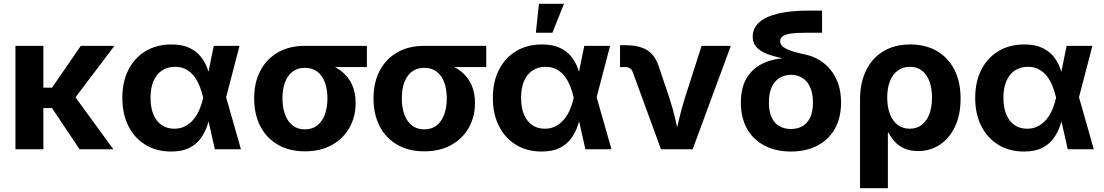

<svg xmlns="http://www.w3.org/2000/svg" viewBox="-20 -783 5788 1007"><path d="M207.5 -542.5V0H61V-542.5ZM580.1 -542.5 333.5 -216.3H170.9L169.9 -323.2H252.9L403.8 -542.5ZM397.5 0 249 -221.7 360.4 -293.9 574.7 0Z M877 11.7Q800.3 11.7 742.7 -23.7Q685.1 -59.1 653.3 -122.3Q621.6 -185.5 621.6 -269.5Q621.6 -354 653.6 -417Q685.5 -480 743.7 -514.9Q801.8 -549.8 878.9 -549.8Q935.5 -549.8 972.9 -532.2Q1010.3 -514.6 1032.7 -486.3Q1055.2 -458 1067.4 -424.8Q1079.6 -391.6 1085.4 -360.4H1130.9L1165.5 -274.4L1243.7 0H1106.9L1045.4 -272.5Q1038.1 -303.7 1026.6 -332.3Q1015.1 -360.8 997.8 -383.3Q980.5 -405.8 955.8 -419.2Q931.2 -432.6 898.4 -432.6Q858.4 -432.6 829.3 -413.1Q800.3 -393.6 784.9 -357.4Q769.5 -321.3 769.5 -270.5Q769.5 -219.7 784.4 -183.3Q799.3 -147 827.4 -127.4Q855.5 -107.9 894 -107.9Q927.7 -107.9 953.1 -122.1Q978.5 -136.2 997.1 -159.4Q1015.6 -182.6 1027.3 -211.4Q1039.1 -240.2 1045.4 -269.5L1101.1 -542.5H1236.3L1165 -269.5L1130.4 -187.5H1085Q1078.1 -156.2 1066.2 -121.8Q1054.2 -87.4 1032.2 -56.9Q1010.3 -26.4 972.9 -7.3Q935.5 11.7 877 11.7Z M1579.1 10.7Q1497.6 10.7 1437.5 -23.9Q1377.4 -58.6 1345.2 -121.1Q1313 -183.6 1313 -267.1Q1313 -350.1 1345.5 -412.1Q1377.9 -474.1 1437.7 -508.3Q1497.6 -542.5 1579.1 -542.5H1904.3V-431.2H1668.9L1579.1 -427.2Q1540.5 -427.2 1514.4 -407.2Q1488.3 -387.2 1474.9 -351.3Q1461.4 -315.4 1461.4 -267.1Q1461.4 -219.2 1474.9 -182.6Q1488.3 -146 1514.4 -125.2Q1540.5 -104.5 1579.1 -104.5Q1618.2 -104.5 1644.3 -125.2Q1670.4 -146 1683.8 -182.6Q1697.3 -219.2 1697.3 -267.1Q1697.3 -315.4 1683.8 -351.3Q1670.4 -387.2 1644.3 -407.2Q1618.2 -427.2 1579.1 -427.2V-464.4Q1638.2 -464.4 1687 -450.7Q1735.8 -437 1771.2 -409.2Q1806.6 -381.3 1825.9 -339.8Q1845.2 -298.3 1845.2 -242.7Q1845.2 -170.9 1813 -113.5Q1780.8 -56.2 1720.9 -22.7Q1661.1 10.7 1579.1 10.7Z M2205.1 10.7Q2123.5 10.7 2063.5 -23.9Q2003.4 -58.6 1971.2 -121.1Q1939 -183.6 1939 -267.1Q1939 -350.1 1971.4 -412.1Q2003.9 -474.1 2063.7 -508.3Q2123.5 -542.5 2205.1 -542.5H2530.3V-431.2H2294.9L2205.1 -427.2Q2166.5 -427.2 2140.4 -407.2Q2114.3 -387.2 2100.8 -351.3Q2087.4 -315.4 2087.4 -267.1Q2087.4 -219.2 2100.8 -182.6Q2114.3 -146 2140.4 -125.2Q2166.5 -104.5 2205.1 -104.5Q2244.1 -104.5 2270.3 -125.2Q2296.4 -146 2309.8 -182.6Q2323.2 -219.2 2323.2 -267.1Q2323.2 -315.4 2309.8 -351.3Q2296.4 -387.2 2270.3 -407.2Q2244.1 -427.2 2205.1 -427.2V-464.4Q2264.2 -464.4 2313 -450.7Q2361.8 -437 2397.2 -409.2Q2432.6 -381.3 2451.9 -339.8Q2471.2 -298.3 2471.2 -242.7Q2471.2 -170.9 2439 -113.5Q2406.7 -56.2 2346.9 -22.7Q2287.1 10.7 2205.1 10.7Z M2820.3 11.7Q2743.7 11.7 2686 -23.7Q2628.4 -59.1 2596.7 -122.3Q2564.9 -185.5 2564.9 -269.5Q2564.9 -354 2596.9 -417Q2628.9 -480 2687 -514.9Q2745.1 -549.8 2822.3 -549.8Q2878.9 -549.8 2916.3 -532.2Q2953.6 -514.6 2976.1 -486.3Q2998.5 -458 3010.7 -424.8Q3022.9 -391.6 3028.8 -360.4H3074.2L3108.9 -274.4L3187 0H3050.3L2988.8 -272.5Q2981.4 -303.7 2970 -332.3Q2958.5 -360.8 2941.2 -383.3Q2923.8 -405.8 2899.2 -419.2Q2874.5 -432.6 2841.8 -432.6Q2801.8 -432.6 2772.7 -413.1Q2743.7 -393.6 2728.3 -357.4Q2712.9 -321.3 2712.9 -270.5Q2712.9 -219.7 2727.8 -183.3Q2742.7 -147 2770.8 -127.4Q2798.8 -107.9 2837.4 -107.9Q2871.1 -107.9 2896.5 -122.1Q2921.9 -136.2 2940.4 -159.4Q2959 -182.6 2970.7 -211.4Q2982.4 -240.2 2988.8 -269.5L3044.4 -542.5H3179.7L3108.4 -269.5L3073.7 -187.5H3028.3Q3021.5 -156.2 3009.5 -121.8Q2997.6 -87.4 2975.6 -56.9Q2953.6 -26.4 2916.3 -7.3Q2878.9 11.7 2820.3 11.7ZM2790.5 -611.3 2806.6 -763.2H2938L2877.4 -611.3Z M3446.8 0 3298.8 -404.3Q3293.5 -418.9 3283.7 -425Q3273.9 -431.2 3257.3 -431.2H3231.9V-545.9H3259.3Q3333.5 -545.9 3375.5 -519Q3417.5 -492.2 3436.5 -430.2L3493.2 -262.2Q3509.8 -210 3522.2 -156.7Q3534.7 -103.5 3547.9 -46.9H3516.1Q3528.8 -103.5 3541.3 -156.7Q3553.7 -210 3569.8 -262.2L3659.7 -542.5H3813L3612.8 0Z M4128.4 11.7Q4049.8 11.7 3990.7 -18.8Q3931.6 -49.3 3898.7 -106.7Q3865.7 -164.1 3865.7 -245.1Q3865.7 -326.2 3898.7 -377.9Q3931.6 -429.7 3990.7 -454.6Q4049.8 -479.5 4128.4 -479.5V-468.3Q4085 -476.6 4048.3 -485.8Q4011.7 -495.1 3984.6 -508.5Q3957.5 -522 3942.6 -542Q3927.7 -562 3927.7 -591.3Q3927.7 -633.3 3959.2 -663.6Q3990.7 -693.8 4056.2 -710.7Q4121.6 -727.5 4222.7 -727.5H4291.5V-611.3H4206.5Q4154.3 -611.3 4125 -606.4Q4095.7 -601.6 4083.7 -591.8Q4071.8 -582 4071.8 -567.4Q4071.8 -554.7 4079.6 -544.9Q4087.4 -535.2 4104 -526.9Q4120.6 -518.6 4146.2 -511Q4171.9 -503.4 4208 -496.1Q4242.2 -488.3 4274.9 -469.5Q4307.6 -450.7 4333.7 -419.9Q4359.9 -389.2 4375.5 -345.7Q4391.1 -302.2 4391.1 -245.6Q4391.1 -164.6 4358.2 -106.9Q4325.2 -49.3 4266.1 -18.8Q4207 11.7 4128.4 11.7ZM4128.4 -106.4Q4163.1 -106.4 4189 -121.3Q4214.8 -136.2 4229.2 -167Q4243.7 -197.8 4243.7 -245.1Q4243.7 -293 4229.2 -325.2Q4214.8 -357.4 4188.7 -374Q4162.6 -390.6 4128.4 -390.6Q4094.2 -390.6 4067.9 -374Q4041.5 -357.4 4027.1 -325.2Q4012.7 -293 4012.7 -245.1Q4012.7 -197.8 4027.1 -167Q4041.5 -136.2 4067.6 -121.3Q4093.8 -106.4 4128.4 -106.4Z M4490.7 204.1V-262.2Q4490.7 -349.1 4522.5 -413.8Q4554.2 -478.5 4613 -514.2Q4671.9 -549.8 4754.4 -549.8Q4833.5 -549.8 4892.6 -516.1Q4951.7 -482.4 4984.9 -418.7Q5018.1 -355 5018.1 -265.6Q5018.1 -180.7 4988.8 -118.9Q4959.5 -57.1 4909.2 -23.9Q4858.9 9.3 4795.4 9.3Q4752 9.3 4721.4 -5.1Q4690.9 -19.5 4671.4 -41.5Q4651.9 -63.5 4641.1 -86.4H4636.7V204.1ZM4751.5 -107.9Q4789.6 -107.9 4815.4 -128.7Q4841.3 -149.4 4854.7 -186.3Q4868.2 -223.1 4868.2 -271.5Q4868.2 -319.3 4855 -355.5Q4841.8 -391.6 4816.2 -412.1Q4790.5 -432.6 4752.4 -432.6Q4714.8 -432.6 4688.2 -412.8Q4661.6 -393.1 4647.5 -356.9Q4633.3 -320.8 4633.3 -271.5Q4633.3 -222.7 4647.2 -185.8Q4661.1 -148.9 4687.7 -128.4Q4714.4 -107.9 4751.5 -107.9Z M5350.1 11.7Q5273.4 11.7 5215.8 -23.7Q5158.2 -59.1 5126.5 -122.3Q5094.7 -185.5 5094.7 -269.5Q5094.7 -354 5126.7 -417Q5158.7 -480 5216.8 -514.9Q5274.9 -549.8 5352.1 -549.8Q5408.7 -549.8 5446 -532.2Q5483.4 -514.6 5505.9 -486.3Q5528.3 -458 5540.5 -424.8Q5552.7 -391.6 5558.6 -360.4H5604L5638.7 -274.4L5716.8 0H5580.1L5518.6 -272.5Q5511.2 -303.7 5499.8 -332.3Q5488.3 -360.8 5470.9 -383.3Q5453.6 -405.8 5429 -419.2Q5404.3 -432.6 5371.6 -432.6Q5331.5 -432.6 5302.5 -413.1Q5273.4 -393.6 5258.1 -357.4Q5242.7 -321.3 5242.7 -270.5Q5242.7 -219.7 5257.6 -183.3Q5272.5 -147 5300.5 -127.4Q5328.6 -107.9 5367.2 -107.9Q5400.9 -107.9 5426.3 -122.1Q5451.7 -136.2 5470.2 -159.4Q5488.8 -182.6 5500.5 -211.4Q5512.2 -240.2 5518.6 -269.5L5574.2 -542.5H5709.5L5638.2 -269.5L5603.5 -187.5H5558.1Q5551.3 -156.2 5539.3 -121.8Q5527.3 -87.4 5505.4 -56.9Q5483.4 -26.4 5446 -7.3Q5408.7 11.7 5350.1 11.7Z"/></svg>

Font: Inter 16pt
Style: Bold
Weight: 700
Version: Version 4.001;git-66647c0bb